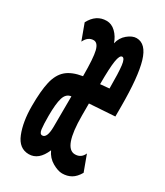

<svg xmlns="http://www.w3.org/2000/svg" viewBox="-130 -525 510 594"><g transform="rotate(30 125.0 -228.0)"><path d="M71 11Q36 11 20.5 -28Q5 -67 5 -123Q5 -177 12.5 -209.5Q20 -242 39.5 -259Q59 -276 96 -282Q96 -347 90 -371Q84 -395 69 -395Q49 -395 38 -372L17 -429Q37 -467 74 -467Q92 -467 106.5 -453Q121 -439 128 -418Q133 -440 149.5 -453.5Q166 -467 181 -467Q215 -467 230 -416.5Q245 -366 245 -260V-224L154 -218V-175Q154 -60 195 -60Q217 -60 226 -81L247 -24Q236 -5 222 3Q208 11 190 11Q175 11 155 -0.5Q135 -12 125 -34Q106 11 71 11ZM154 -287 186 -290Q186 -347 183 -371Q180 -395 171 -395Q162 -395 158 -370Q154 -345 154 -287ZM78 -60Q95 -60 95.5 -100.5Q96 -141 96 -210Q78 -208 71.5 -187Q65 -166 65 -122Q65 -92 67 -76Q69 -60 78 -60Z"/></g></svg>

Font: Inconsolata UltraCondensed ExtraBold
Style: Regular
Weight: 800
Width: 1
Monospace: yes
Designer: Raph Levien, Cyreal, Brenton Simpson
Foundry: Raph Levien, Cyreal, Google
Version: Version 3.001; ttfautohint (v1.8.2.53-6de2)